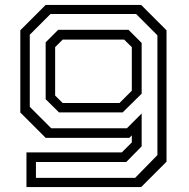

<svg xmlns="http://www.w3.org/2000/svg" viewBox="-20 -560 766 780"><path d="M87.5 200V59H475L515.5 18.5V-10L505.5 0H165.5L62.5 -103V-437L165.5 -540H553.5L656.5 -437V97L553.5 200ZM126 162.5H529L619.5 70V-416.5L533 -503H185L101 -419V-126L188 -39H495.5L555.5 -99V34.5L493 98H126ZM219.5 -103.5 165.5 -157V-388L216.5 -439H502L555.5 -385.5V-179.5L478.5 -103.5ZM234.5 -141.5H465.5L515.5 -191.5V-368.5L484.5 -399H234.5L204 -368.5V-172Z"/></svg>

Font: Tourney Expanded
Style: Regular
Weight: 400
Width: 7
Designer: Tyler Finck
Foundry: Etcetera Type Co
Version: Version 1.010; ttfautohint (v1.8.3)